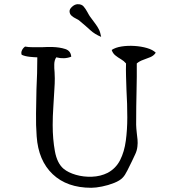

<svg xmlns="http://www.w3.org/2000/svg" viewBox="-20 -878 820 911"><path d="M719 -628Q710 -614 693.5 -607Q677 -600 659.5 -594Q642 -588 629 -577Q629 -544 629 -513.5Q629 -483 628 -453Q627 -412 626.5 -371.5Q626 -331 626 -286Q626 -277 627 -267.5Q628 -258 629 -247Q631 -232 632.5 -215.5Q634 -199 632 -183Q630 -164 622 -147Q614 -130 606 -113Q596 -93 584.5 -69.5Q573 -46 562 -35Q549 -21 521.5 -10Q494 1 464 7Q434 13 413 13Q298 13 230 -51.5Q162 -116 154 -231Q150 -284 151 -340.5Q152 -397 153 -454Q155 -492 156 -530.5Q157 -569 157 -606Q144 -606 121 -608.5Q98 -611 83 -618Q79 -628 84 -639Q89 -650 99 -657Q115 -654 135.5 -654Q156 -654 179 -654Q191 -655 203.5 -655Q216 -655 228 -655Q263 -654 289.5 -645.5Q316 -637 318 -609Q285 -596 247 -606Q238 -593 237.5 -573.5Q237 -554 239 -535Q239 -527 239.5 -520Q240 -513 240 -506Q240 -494 239.5 -481Q239 -468 238 -454Q236 -414 233 -370Q230 -326 230 -285Q230 -218 240.5 -160.5Q251 -103 282 -77Q304 -59 340 -48.5Q376 -38 416.5 -39.5Q457 -41 491 -58Q530 -79 550 -118.5Q570 -158 577 -210.5Q584 -263 584 -321Q584 -353 583 -386Q582 -419 580 -453Q579 -485 578 -517Q577 -549 578 -577Q568 -589 554 -597Q540 -605 527.5 -615Q515 -625 510 -641Q528 -653 557 -657.5Q586 -662 618 -660Q650 -658 677.5 -650Q705 -642 719 -628ZM460 -703Q429 -716 409 -734.5Q389 -753 359 -778Q353 -784 341 -789.5Q329 -795 319.5 -803.5Q310 -812 310 -825Q310 -835 322 -846Q334 -857 347 -858Q367 -859 377 -847Q387 -835 395 -820Q398 -815 400.5 -810Q403 -805 406 -801Q423 -778 433 -764.5Q443 -751 449.5 -738Q456 -725 460 -703Z"/></svg>

Font: Yuji Syuku
Style: Regular
Weight: 400
Designer: Kataoka Yuji
Foundry: Kinuta Font Factory
Version: Version 3.002